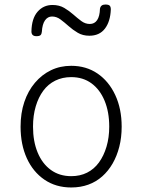

<svg xmlns="http://www.w3.org/2000/svg" viewBox="-20 -810 629 849"><path d="M295 19Q227 19 176.5 -15.5Q126 -50 98.5 -110.5Q71 -171 71 -250Q71 -310 87.5 -359Q104 -408 134.5 -444Q165 -480 205.5 -499.5Q246 -519 295 -519Q361 -519 411 -485Q461 -451 489.5 -390Q518 -329 518 -250Q518 -202 507.5 -161Q497 -120 478 -87Q459 -54 432 -30Q405 -6 370.5 6.5Q336 19 295 19ZM295 -31Q334 -31 365 -46.5Q396 -62 417.5 -91.5Q439 -121 451 -161.5Q463 -202 463 -250Q463 -315 442.5 -364.5Q422 -414 384.5 -441.5Q347 -469 295 -469Q256 -469 224.5 -453.5Q193 -438 171.5 -409Q150 -380 138 -339.5Q126 -299 126 -250Q126 -185 146.5 -135.5Q167 -86 205 -58.5Q243 -31 295 -31ZM141 -650Q119 -650 119 -671Q120 -728 146 -758Q172 -788 212 -788Q242 -788 264 -775Q286 -762 304 -746Q322 -730 339.5 -717Q357 -704 377 -704Q398 -704 409.5 -721Q421 -738 422 -771Q425 -790 446 -790Q460 -790 465 -785Q470 -780 470 -768Q468 -715 444 -683.5Q420 -652 375 -652Q346 -652 324 -665Q302 -678 283.5 -694.5Q265 -711 247.5 -724Q230 -737 210 -737Q191 -737 179 -720Q167 -703 165 -669Q164 -659 159 -654.5Q154 -650 141 -650Z"/></svg>

Font: Playwrite US Modern ExtraLight
Style: Regular
Weight: 250
Designer: Veronika Burian, José Scaglione
Foundry: TypeTogether
Version: Version 1.003